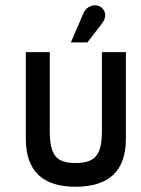

<svg xmlns="http://www.w3.org/2000/svg" viewBox="-20 -699 535 729"><path d="M312 -538 368 -611C389 -638 379 -666 356 -676C340 -683 309 -678 297 -649L249 -538ZM367 -205C367 -115 346 -80 266 -80C190 -80 169 -114 169 -204V-501H78V-172C78 -47 145 10 266 10C391 10 458 -47 458 -172V-501H367Z"/></svg>

Font: Advent Pro
Style: SemiBold
Weight: 600
Designer: Andreas Kalpakidis
Foundry: Andreas Kalpakidis
Version: Version 2.002 2008